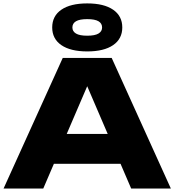

<svg xmlns="http://www.w3.org/2000/svg" viewBox="-20 -1083 1002 1103"><path d="M219.1 -313.5H734.6V-142.1H219.1ZM961.5 0H733.5L450.6 -658.4H511.4L228.6 0H0.5L340.4 -750H621.7ZM279.9 -925.3Q279.9 -991 332.4 -1027.2Q385 -1063.4 481.2 -1063.4Q577.3 -1063.4 629.9 -1027.2Q682.5 -991 682.5 -925.3Q682.5 -860 629.9 -823.8Q577.3 -787.6 481.2 -787.6Q385 -787.6 332.4 -823.8Q279.9 -860 279.9 -925.3ZM566.5 -925.2Q566.5 -948.7 545.8 -960.9Q525.1 -973.1 481.2 -973.1Q437.2 -973.1 416.6 -960.9Q395.9 -948.7 395.9 -925.2Q395.9 -902.6 416.6 -890.3Q437.2 -877.9 481.2 -877.9Q525.1 -877.9 545.8 -890.3Q566.5 -902.6 566.5 -925.2Z"/></svg>

Font: Unbounded Variable
Style: Regular
Weight: 400
Designer: Luke Prowse, Jean-Baptiste Morizot, Fátima Lázaro, Florian Runge
Foundry: NaN
Version: Version 1.600;FEAKit 1.0